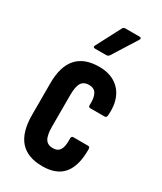

<svg xmlns="http://www.w3.org/2000/svg" viewBox="-180 -768 713 843"><g transform="rotate(30 176.5 -347.0)"><path d="M182.6 6Q106.7 6 69 -37Q31.4 -80.1 31.4 -167.2V-328Q31.4 -412.6 69.2 -455Q107.1 -497.5 182.2 -497.5Q229.5 -497.5 262.3 -477.3Q295.2 -457.2 310.5 -420.4Q325.9 -383.5 321.7 -333.8Q320.9 -319.9 311.4 -319.9H237.5Q233.1 -319.9 230.6 -323.1Q228.2 -326.4 228.8 -330.8Q230.8 -369 219.7 -387.6Q208.6 -406.2 183.4 -406.2Q156.6 -406.2 144.8 -388Q133 -369.8 133 -326V-167.8Q133 -123.3 144.6 -104.6Q156.2 -85.8 183 -85.8Q207.8 -85.8 218.5 -103.5Q229.2 -121.1 227.6 -160.4Q227.6 -172.6 237.1 -172.6H311.8Q321.7 -172.6 321.7 -161.6Q322.9 -77.7 288.7 -35.9Q254.5 6 182.6 6ZM124.1 -557Q118.9 -557 117.4 -560.3Q115.8 -563.6 118.2 -568.3L183.1 -692.2Q187.3 -700.4 195.8 -700.4H268.8Q274.2 -700.4 276.1 -696.8Q278 -693.2 274.2 -687.5L197 -564.9Q191.8 -557 181.2 -557Z"/></g></svg>

Font: Sofia Sans Extra Condensed
Style: Regular
Weight: 400
Designer: Botio Nikoltchev, Ani Petrova
Foundry: lettersoup
Version: Version 4.101